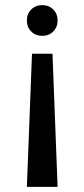

<svg xmlns="http://www.w3.org/2000/svg" viewBox="-20 -530 330 750"><path d="M188 -407Q171 -390 145 -390Q119 -390 102 -407Q85 -424 85 -450Q85 -476 102 -493Q119 -510 145 -510Q171 -510 188 -493Q205 -476 205 -450Q205 -424 188 -407ZM85 200 105 -320H185L205 200Z"/></svg>

Font: Scada
Style: Regular
Weight: 400
Designer: Jovanny Lemonad
Foundry: Jovanny Lemonad
Version: Version 4.100;PS 004.100;hotconv 1.0.88;makeotf.lib2.5.64775